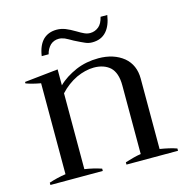

<svg xmlns="http://www.w3.org/2000/svg" viewBox="-102 -787 865 885"><g transform="rotate(-15 330.0 -344.5)"><path d="M202 -626C213 -636 227 -641 242 -641C251 -641 260 -639 270 -635C280 -630 292 -624 307 -615C328 -604 344 -597 355 -592C366 -587 377 -585 388 -585C417 -585 439 -594 456 -613C472 -631 482 -656 487 -689C487 -689 455 -689 455 -689C450 -668 442 -653 431 -644C419 -634 405 -629 390 -629C381 -629 372 -631 363 -635C354 -639 343 -645 330 -653C313 -663 298 -671 285 -676C272 -681 258 -684 244 -684C217 -684 196 -676 179 -660C162 -643 151 -618 146 -584C146 -584 179 -584 179 -584C183 -601 191 -615 202 -626ZM640 -11C618 -19 591 -25 560 -30C560 -30 560 -366 560 -366C560 -409 545 -444 515 -469C484 -494 444 -507 395 -507C356 -507 320 -500 287 -486C253 -471 224 -453 201 -430C201 -430 201 -506 201 -506C201 -506 41 -489 41 -489C41 -489 41 -482 41 -482C60 -475 83 -469 111 -464C111 -464 111 -30 111 -30C84 -26 58 -20 31 -11C31 -11 31 0 31 0C31 0 281 0 281 0C281 0 281 -11 281 -11C254 -20 228 -26 201 -30C201 -30 201 -392 201 -392C224 -417 251 -437 280 -451C309 -464 337 -471 364 -471C396 -471 422 -462 441 -445C460 -427 470 -398 470 -358C470 -358 470 -30 470 -30C448 -27 423 -20 394 -11C394 -11 394 0 394 0C394 0 640 0 640 0C640 0 640 -11 640 -11Z"/></g></svg>

Font: BUSH 25 TRIRONG 0515 A
Style: Regular
Weight: 400
Designer: Katatrad Team
Foundry: CadsonDemak